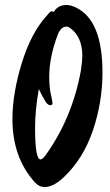

<svg xmlns="http://www.w3.org/2000/svg" viewBox="-20 -803 442 772"><path d="M237 -91Q195 -51 160 -51Q137 -51 120 -70Q30 -170 30 -324Q30 -427 67.5 -549Q105 -671 168 -740Q182 -758 189 -758Q190 -758 196 -755Q213 -783 247 -783Q265 -783 287 -772Q392 -720 392 -512Q392 -392 353.5 -278.5Q315 -165 237 -91ZM261 -691Q254 -696 247 -696Q225 -696 212 -663Q178 -573 178 -494Q178 -452 184.5 -424Q191 -396 191 -388Q191 -380 183 -380Q172 -380 163.5 -394Q155 -408 151 -415.5Q147 -423 142 -433L136 -445Q121 -358 121 -288Q121 -162 143 -162Q150 -162 162 -177Q270 -327 305 -518Q311 -558 311 -578Q311 -656 261 -691Z"/></svg>

Font: Ma Shan Zheng
Style: Regular
Weight: 400
Designer: ZhongQi
Foundry: ZhongQi
Version: Version 2.001